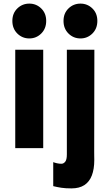

<svg xmlns="http://www.w3.org/2000/svg" viewBox="-20 -821 608 1064"><path d="M64.5 0V-545.5H219.5V0ZM142.5 -608Q103.5 -608 76 -635.2Q48.5 -662.5 48.5 -705Q48.5 -747.5 76 -774.2Q103.5 -801 142.5 -801Q181 -801 208.5 -774.2Q236 -747.5 236 -705Q236 -662.5 208.5 -635.2Q181 -608 142.5 -608ZM376 223Q342.5 223 319.8 219.5Q297 216 275 210.5V77.5Q283.5 81 296 83.8Q308.5 86.5 320.5 86.5Q332 86.5 341.2 75.5Q350.5 64.5 350.5 34.5V-545.5H503L502 19.5Q502 31 502.2 43.5Q502.5 56 502.5 65.5Q502.5 116 489 151.2Q475.5 186.5 447.5 204.8Q419.5 223 376 223ZM426 -608Q387 -608 359.5 -635.2Q332 -662.5 332 -705Q332 -747.5 359.5 -774.2Q387 -801 426 -801Q464.5 -801 492 -774.2Q519.5 -747.5 519.5 -705Q519.5 -662.5 492 -635.2Q464.5 -608 426 -608Z"/></svg>

Font: Spline Sans
Style: Regular
Weight: 400
Designer: Eben Sorkin, Mirko Velimirovic
Foundry: Sorkin Type
Version: Version 1.001